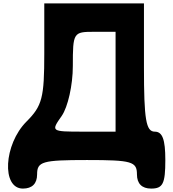

<svg xmlns="http://www.w3.org/2000/svg" viewBox="-20 -903 1014 1123"><path d="M239 -590C239 -332 227 -284 135 -192C2 -59 -12 200 114 200C168 200 197 171 197 117C197 42 227 33 489 33C751 33 781 42 781 117C781 171 810 200 864 200C933 200 947 171 947 33C947 -88 930 -133 885 -133C834 -133 822 -204 822 -508V-883H239ZM656 -133H466C278 -133 277 -134 341 -225C377 -277 406 -405 406 -517C406 -713 409 -717 531 -717H656Z"/></svg>

Font: Hussar Skorodowane
Style: Bold
Weight: 700
Foundry: Cannot Into Space Fonts
Version: Version 0.892